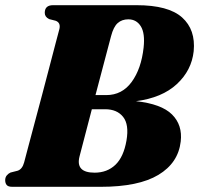

<svg xmlns="http://www.w3.org/2000/svg" viewBox="-30 -720 768 740"><path d="M174.5 -700H496.5Q619 -700 671.8 -652.8Q724.5 -605.5 716.5 -522.5Q708.5 -448.5 651.5 -395.8Q594.5 -343 494 -330Q592 -319.5 633 -278.8Q674 -238 666.5 -174.5Q657 -92 580.5 -46Q504 0 358.5 0H17.5Q1.5 0 -4.2 -7Q-10 -14 -10 -25.5Q-10 -36.5 -3.8 -44Q2.5 -51.5 10.5 -55L38 -62Q56 -68 63 -94Q67 -109.5 77.5 -149Q88 -188.5 102.2 -241.8Q116.5 -295 131.8 -352.8Q147 -410.5 160.8 -463.2Q174.5 -516 184.8 -555Q195 -594 199 -608.5Q204.5 -632.5 184.5 -640L159 -646.5Q142.5 -655 142.5 -670.5Q142.5 -700 174.5 -700ZM398 -580.5Q387.5 -540.5 371.2 -479.2Q355 -418 338 -353.5H379.5Q440.5 -353.5 477.5 -404.2Q514.5 -455 523.5 -536.5Q529.5 -591.5 512.8 -618.5Q496 -645.5 464.5 -645.5Q440 -645.5 423.8 -631.2Q407.5 -617 398 -580.5ZM276.5 -117Q260.5 -54.5 334.5 -54.5Q383 -54.5 414.8 -84.8Q446.5 -115 457.5 -178.5Q468 -240 444.5 -269.5Q421 -299 375 -299H324Q308.5 -240 295.8 -191Q283 -142 276.5 -117Z"/></svg>

Font: Fraunces 144pt S050 Black
Style: Italic
Weight: 900
Italic angle: -16°
Version: Version 1.000; ttfautohint (v1.8.3)